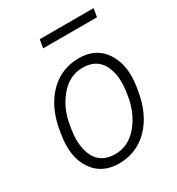

<svg xmlns="http://www.w3.org/2000/svg" viewBox="-174 -825 870 944"><g transform="rotate(-30 261.5 -352.5)"><path d="M53.2 -272Q72.8 -395.5 142.1 -466.8Q211.4 -538.1 313 -538.1Q409.7 -538.1 458.5 -463.9Q507.3 -389.6 488.3 -272L485.8 -255.9Q465.8 -131.8 396.7 -61Q327.6 9.8 226.6 9.8Q129.4 9.8 80.3 -64Q31.2 -137.7 50.8 -255.9ZM107.4 -255.9Q91.8 -158.7 123.5 -99.1Q155.3 -39.6 234.4 -39.6Q307.6 -39.6 360.8 -101.6Q414.1 -163.6 429.2 -255.9L431.6 -272Q446.8 -367.7 414.8 -428Q382.8 -488.3 305.2 -488.3Q231 -488.3 177.5 -425.5Q124 -362.8 109.9 -272ZM491.2 -667.5H185.5L193.4 -714.8H499Z"/></g></svg>

Font: Franko
Style: Light Italic
Weight: 300
Designer: Google
Version: Version 1.200310; 2013